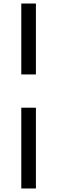

<svg xmlns="http://www.w3.org/2000/svg" viewBox="-20 -792 325 1091"><path d="M184 279H101V-180H184ZM184 -369H101V-772H184Z"/></svg>

Font: Belgrano
Style: Regular
Weight: 400
Version: Version 1.002